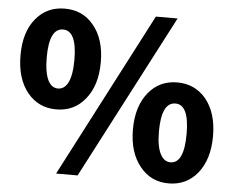

<svg xmlns="http://www.w3.org/2000/svg" viewBox="-53 -821 1092 898"><g transform="rotate(5 492.5 -372.0)"><path d="M242 14 643 -758H745L544 -372L343 14ZM770 14Q687 14 636 -49Q582 -114 582 -223.5Q582 -333 636 -398Q687 -460 770 -460Q853 -460 905 -398Q958 -333 958 -224Q958 -115 905 -49Q853 14 770 14ZM770 -85Q834 -85 834 -224Q834 -361 770 -361Q704 -361 704 -224Q704 -151 724 -116Q741 -85 770 -85ZM216 -285Q133 -285 81 -348Q28 -413 28 -523Q28 -633 81 -696Q132 -758 216 -758Q300 -758 351 -696Q405 -632 405 -522.5Q405 -413 351 -348Q300 -285 216 -285ZM216 -383Q245 -383 262 -414Q281 -450 281 -523Q281 -660 216 -660Q151 -660 151 -523Q151 -452 170 -414Q187 -383 216 -383Z"/></g></svg>

Font: GenSekiGothic TW H
Style: Regular
Weight: 900
Version: Version 1.501;PS 1;hotconv 16.6.51;makeotf.lib2.5.65220